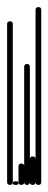

<svg xmlns="http://www.w3.org/2000/svg" viewBox="-20 -520 136 540"><path d="M0 -8H16V-452H0ZM8 -16Q4 -16 2 -14Q0 -12 0 -8Q0 -4 2 -2Q4 0 8 0Q12 0 14 -2Q16 -4 16 -8Q16 -12 14 -14Q12 -16 8 -16ZM8 -460Q4 -460 2 -458Q0 -456 0 -452Q0 -448 2 -446Q4 -444 8 -444Q12 -444 14 -446Q16 -448 16 -452Q16 -456 14 -458Q12 -460 8 -460Z M21 -10Q19 -10 17.5 -8.5Q16 -7 16 -5Q16 -3 17.5 -1.5Q19 0 21 0H27Q29 0 30.5 -1.5Q32 -3 32 -5Q32 -7 30.5 -8.5Q29 -10 27 -10Z M32 -8H48V-52H32ZM40 -16Q36 -16 34 -14Q32 -12 32 -8Q32 -4 34 -2Q36 0 40 0Q44 0 46 -2Q48 -4 48 -8Q48 -12 46 -14Q44 -16 40 -16ZM40 -60Q36 -60 34 -58Q32 -56 32 -52Q32 -48 34 -46Q36 -44 40 -44Q44 -44 46 -46Q48 -48 48 -52Q48 -56 46 -58Q44 -60 40 -60Z M48 -8H64V-332H48ZM56 -16Q52 -16 50 -14Q48 -12 48 -8Q48 -4 50 -2Q52 0 56 0Q60 0 62 -2Q64 -4 64 -8Q64 -12 62 -14Q60 -16 56 -16ZM56 -340Q52 -340 50 -338Q48 -336 48 -332Q48 -328 50 -326Q52 -324 56 -324Q60 -324 62 -326Q64 -328 64 -332Q64 -336 62 -338Q60 -340 56 -340Z M64 -8H80V-72H64ZM72 -16Q68 -16 66 -14Q64 -12 64 -8Q64 -4 66 -2Q68 0 72 0Q76 0 78 -2Q80 -4 80 -8Q80 -12 78 -14Q76 -16 72 -16ZM72 -80Q68 -80 66 -78Q64 -76 64 -72Q64 -68 66 -66Q68 -64 72 -64Q76 -64 78 -66Q80 -68 80 -72Q80 -76 78 -78Q76 -80 72 -80Z M80 -8H96V-492H80ZM88 -16Q84 -16 82 -14Q80 -12 80 -8Q80 -4 82 -2Q84 0 88 0Q92 0 94 -2Q96 -4 96 -8Q96 -12 94 -14Q92 -16 88 -16ZM88 -500Q84 -500 82 -498Q80 -496 80 -492Q80 -488 82 -486Q84 -484 88 -484Q92 -484 94 -486Q96 -488 96 -492Q96 -496 94 -498Q92 -500 88 -500Z"/></svg>

Font: Wavefont ExtraLight
Style: Regular
Weight: 250
Version: Version 3.004;gftools[0.9.33]